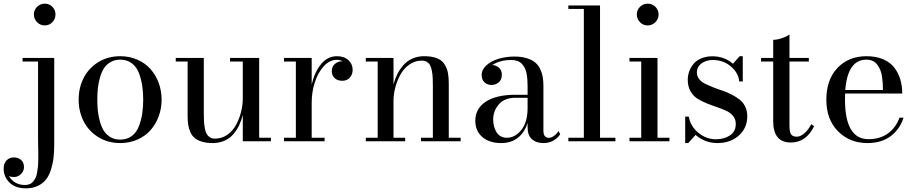

<svg xmlns="http://www.w3.org/2000/svg" viewBox="-88 -780 5054 1060"><path d="M116.7 -657.5Q99.1 -675.3 99.1 -700.2Q99.1 -725.1 116.7 -742.4Q134.3 -759.8 159.2 -759.8Q184.1 -759.8 201.2 -742.4Q218.3 -725.1 218.3 -700.2Q218.3 -675.3 201.2 -657.5Q184.1 -639.6 159.2 -639.6Q134.3 -639.6 116.7 -657.5ZM211.4 -460V11.7Q211.4 54.2 207.8 88.1Q204.1 122.1 193.8 155.3Q183.6 188.5 166.5 210.4Q149.4 232.4 121.1 246.1Q92.8 259.8 55.2 259.8Q-2.9 259.8 -35.4 228Q-67.9 196.3 -67.9 150.9Q-67.9 121.6 -51.5 105.2Q-35.2 88.9 -11.2 88.9Q10.7 88.9 27.6 102.3Q44.4 115.7 44.4 143.1Q44.4 163.6 28.3 180.4Q12.2 197.3 -11.7 197.3Q-26.9 197.3 -38.1 192.4Q-26.4 214.4 -3.7 227.8Q19 241.2 49.3 241.2Q64 241.2 75.4 236.8Q86.9 232.4 94.7 222.7Q102.5 212.9 108.2 201.9Q113.8 190.9 116.7 173.6Q119.6 156.2 121.3 141.4Q123 126.5 123.3 103.8Q123.5 81.1 123.3 64.5Q123 47.9 122.6 22.2Q122.1 -3.4 122.1 -20V-440.4H36.6V-460Z M575.7 -469.7Q627.4 -469.7 670.9 -450.4Q714.4 -431.2 743.2 -398.4Q772 -365.7 788.1 -322.3Q804.2 -278.8 804.2 -230Q804.2 -181.2 788.1 -137.7Q772 -94.2 743.2 -61.5Q714.4 -28.8 670.9 -9.5Q627.4 9.8 575.7 9.8Q507.3 9.8 454.3 -23.2Q401.4 -56.2 373.8 -110.4Q346.2 -164.6 346.2 -230Q346.2 -295.4 373.8 -349.6Q401.4 -403.8 454.3 -436.8Q507.3 -469.7 575.7 -469.7ZM575.7 -9.3Q613.8 -9.3 640.4 -29.8Q667 -50.3 679.7 -85.2Q692.4 -120.1 697.5 -154.8Q702.6 -189.5 702.6 -230Q702.6 -270.5 697.5 -305.2Q692.4 -339.8 679.7 -374.8Q667 -409.7 640.4 -430.2Q613.8 -450.7 575.7 -450.7Q544.4 -450.7 521 -436.5Q497.6 -422.4 484.4 -400.6Q471.2 -378.9 462.9 -348.1Q454.6 -317.4 451.9 -289.6Q449.2 -261.7 449.2 -230Q449.2 -198.2 451.9 -170.4Q454.6 -142.6 462.9 -111.8Q471.2 -81.1 484.4 -59.3Q497.6 -37.6 521 -23.4Q544.4 -9.3 575.7 -9.3Z M1342.8 -19.5H1407.7V0H1252.4V-145.5Q1244.6 -114.3 1232.2 -88.1Q1219.7 -62 1200.2 -39.1Q1180.7 -16.1 1151.4 -3.2Q1122.1 9.8 1085.9 9.8Q1051.8 9.8 1026.9 2.2Q1002 -5.4 986.8 -18.1Q971.7 -30.8 962.9 -50.8Q954.1 -70.8 950.9 -91.8Q947.8 -112.8 947.8 -141.1V-440.4H882.3V-460H1037.1V-155.3Q1037.1 -127.4 1038.3 -108.2Q1039.6 -88.9 1043.2 -69.8Q1046.9 -50.8 1053.5 -39.6Q1060.1 -28.3 1071.3 -21.5Q1082.5 -14.6 1098.6 -14.6Q1137.2 -14.6 1168 -36.6Q1198.7 -58.6 1216.6 -93Q1234.4 -127.4 1243.4 -164.3Q1252.4 -201.2 1252.4 -235.4V-440.4H1182.1V-460H1342.8Z M1480 -19.5H1545.4V-440.4H1480V-460H1632.8V-314Q1648.9 -382.3 1684.6 -426Q1720.2 -469.7 1772.5 -469.7Q1812.5 -469.7 1835.7 -447.8Q1858.9 -425.8 1858.9 -395Q1858.9 -368.7 1843.3 -351.3Q1827.6 -334 1801.8 -334Q1775.4 -334 1759.5 -348.6Q1743.7 -363.3 1743.7 -386.2Q1743.7 -412.6 1761 -427.2Q1778.3 -441.9 1801.8 -441.9Q1802.7 -441.9 1804 -441.7Q1805.2 -441.4 1805.7 -441.4Q1787.6 -449.7 1770.5 -449.7Q1731.9 -449.7 1699.7 -414.6Q1667.5 -379.4 1650.1 -325.4Q1632.8 -271.5 1632.8 -214.4V-19.5H1704.1V0H1480Z M1931.6 -19.5H1997.1V-440.4H1931.6V-460H2084.5V-314Q2092.8 -345.2 2106 -371.3Q2119.1 -397.5 2139.2 -420.4Q2159.2 -443.4 2188.5 -456.5Q2217.8 -469.7 2253.4 -469.7Q2295.4 -469.7 2323.2 -459Q2351.1 -448.2 2365.2 -426.5Q2379.4 -404.8 2384.5 -379.9Q2389.6 -355 2389.6 -319.3V-19.5H2455.1V0H2236.3V-19.5H2301.8V-304.7Q2301.8 -333 2300.8 -351.8Q2299.8 -370.6 2296.1 -389.9Q2292.5 -409.2 2286.1 -420.4Q2279.8 -431.6 2268.3 -438.5Q2256.8 -445.3 2240.7 -445.3Q2202.1 -445.3 2171.1 -423.1Q2140.1 -400.9 2121.8 -366.7Q2103.5 -332.5 2094 -295.7Q2084.5 -258.8 2084.5 -224.6V-19.5H2148.9V0H1931.6Z M2757.8 -256.8H2824.7V-304.7Q2824.7 -324.7 2823.5 -340.6Q2822.3 -356.4 2819.1 -373.8Q2815.9 -391.1 2809.6 -403.8Q2803.2 -416.5 2793.5 -427.2Q2783.7 -438 2768.8 -443.4Q2753.9 -448.7 2734.4 -448.7Q2671.9 -448.7 2629.9 -420.9Q2651.4 -419.9 2667 -405.8Q2682.6 -391.6 2682.6 -368.2Q2682.6 -340.3 2665.8 -325.7Q2648.9 -311 2626 -311Q2602.1 -311 2586.7 -325.4Q2571.3 -339.8 2571.3 -366.2Q2571.3 -396 2597.7 -419.7Q2624 -443.4 2665 -455.6Q2706.1 -467.8 2752 -467.8Q2792 -467.8 2821.5 -458.3Q2851.1 -448.7 2868.2 -433.8Q2885.3 -418.9 2895.3 -396.7Q2905.3 -374.5 2908.7 -353Q2912.1 -331.5 2912.1 -304.7V-58.6Q2912.1 -19 2942.4 -19Q2955.6 -19 2970.9 -30Q2986.3 -41 2995.1 -57.1L3004.9 -39.1Q2990.7 -17.1 2966.8 -3.7Q2942.9 9.8 2911.6 9.8Q2873 9.8 2848.9 -11Q2824.7 -31.7 2824.7 -77.6V-101.6Q2808.6 -48.8 2771.2 -19.5Q2733.9 9.8 2678.7 9.8Q2613.8 9.8 2575 -23.4Q2536.1 -56.6 2536.1 -113.3Q2536.1 -180.7 2594.2 -218.8Q2652.3 -256.8 2757.8 -256.8ZM2710 -19.5Q2755.9 -19.5 2790.3 -62.7Q2824.7 -106 2824.7 -183.1V-240.2H2757.8Q2697.3 -240.2 2666 -203.9Q2634.8 -167.5 2634.8 -120.6Q2634.8 -79.1 2653.8 -49.3Q2672.9 -19.5 2710 -19.5Z M3049.8 -19.5H3135.3V-730.5H3049.8V-750H3224.6V-19.5H3309.6V0H3049.8Z M3445.3 -657.5Q3427.7 -675.3 3427.7 -700.2Q3427.7 -725.1 3445.3 -742.4Q3462.9 -759.8 3487.8 -759.8Q3512.7 -759.8 3530.3 -742.4Q3547.9 -725.1 3547.9 -700.2Q3547.9 -675.3 3530.3 -657.5Q3512.7 -639.6 3487.8 -639.6Q3462.9 -639.6 3445.3 -657.5ZM3387.2 -19.5H3452.1V-440.4H3387.2V-460H3542V-19.5H3607.9V0H3387.2Z M3711.9 9.8H3694.8V-136.2H3714.8Q3723.1 -84.5 3766.4 -47.9Q3809.6 -11.2 3864.7 -11.2Q3910.6 -11.2 3942.4 -32.7Q3974.1 -54.2 3974.1 -95.7Q3974.1 -121.1 3959.5 -139.4Q3944.8 -157.7 3921.4 -168.5Q3897.9 -179.2 3869.9 -188.7Q3841.8 -198.2 3813.5 -209.5Q3785.2 -220.7 3761.7 -235.8Q3738.3 -251 3723.6 -277.1Q3709 -303.2 3709 -338.9Q3709 -363.8 3717.3 -386.5Q3725.6 -409.2 3741.5 -428Q3757.3 -446.8 3784.2 -458Q3811 -469.2 3845.2 -469.2Q3911.1 -469.2 3958.5 -428.2L3995.6 -469.7H4012.7V-330.1H3993.2Q3989.3 -376.5 3947.8 -412.6Q3906.2 -448.7 3846.7 -448.7Q3810.1 -448.7 3784.7 -429.7Q3759.3 -410.6 3759.3 -379.4Q3759.3 -359.9 3771.2 -344.2Q3783.2 -328.6 3802.7 -318.8Q3822.3 -309.1 3847.4 -298.8Q3872.6 -288.6 3898.4 -280.3Q3924.3 -272 3949.5 -259Q3974.6 -246.1 3994.1 -231.2Q4013.7 -216.3 4025.6 -192.4Q4037.6 -168.5 4037.6 -138.7Q4037.6 -72.8 3990.7 -31.5Q3943.8 9.8 3873 9.8Q3804.7 9.8 3752 -35.2Z M4406.7 -83.5Q4362.8 6.8 4277.8 6.8Q4180.7 6.8 4180.7 -111.3V-440.4H4113.8V-460H4180.7V-560.1Q4202.1 -560.1 4228.5 -569.1Q4254.9 -578.1 4270.5 -589.8V-460H4377.4V-440.4H4270.5V-87.9Q4270.5 -51.8 4279.3 -38.6Q4288.1 -25.4 4310.1 -25.4Q4332.5 -25.4 4354.2 -45.2Q4376 -64.9 4390.6 -94.2Z M4900.4 -130.4Q4879.9 -66.4 4829.3 -28.3Q4778.8 9.8 4701.2 9.8Q4603 9.8 4538.6 -55.2Q4474.1 -120.1 4474.1 -230Q4474.1 -340.3 4535.6 -405Q4597.2 -469.7 4695.3 -469.7Q4748 -469.7 4787.1 -453.1Q4826.2 -436.5 4848.9 -407.2Q4871.6 -377.9 4882.3 -342Q4893.1 -306.2 4893.1 -263.7H4577.6Q4577.1 -252.4 4577.1 -230Q4577.1 -11.7 4707 -11.7Q4771.5 -11.7 4814.9 -43.9Q4858.4 -76.2 4877.9 -130.4ZM4695.3 -450.7Q4591.8 -450.7 4578.6 -283.2H4786.6Q4786.6 -302.7 4785.6 -318.8Q4784.7 -335 4781.7 -355.7Q4778.8 -376.5 4772.5 -392.1Q4766.1 -407.7 4756.3 -421.6Q4746.6 -435.5 4731 -443.1Q4715.3 -450.7 4695.3 -450.7Z"/></svg>

Font: Bodoni* 11pt
Style: Regular
Weight: 400
Version: Version 2.3